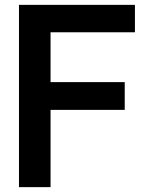

<svg xmlns="http://www.w3.org/2000/svg" viewBox="-20 -770 603 790"><path d="M188 -637.2V-432.1H493.2V-317.9H188V0H58.1V-750H535.2V-637.2Z"/></svg>

Font: Oakes Grotesk
Style: SemiBold
Weight: 600
Designer: Samuel Oakes
Foundry: Samuel Oakes
Version: Version 1.0 | wf-rip DC20170320